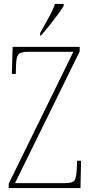

<svg xmlns="http://www.w3.org/2000/svg" viewBox="-20 -951 463 971"><path d="M24 0V-22L351 -689H122Q83 -689 72.5 -675Q62 -661 61 -620L60 -577H40L44 -714H383V-691L56 -25H309Q348 -25 357 -39Q366 -53 368 -93L370 -138H390L387 0ZM183 -784Q205 -824 225.5 -860.5Q246 -897 258 -931H302V-921Q292 -904 272 -877Q252 -850 229.5 -821.5Q207 -793 187 -771H183Z"/></svg>

Font: Noto Serif Thai Condensed Thin
Style: Regular
Weight: 100
Width: 3
Designer: Monotype Design Team
Foundry: Monotype Imaging Inc.
Version: Version 2.001; ttfautohint (v1.8.4.7-5d5b)